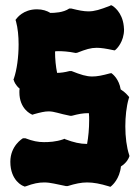

<svg xmlns="http://www.w3.org/2000/svg" viewBox="-20 -717 541 743"><path d="M480 -117C470 -147 465 -187 465 -228C465 -265 469 -304 478 -335L480 -341L476 -346C475 -347 465 -360 447 -371C441 -410 417 -429 416 -430L411 -434L405 -433C376 -425 356 -421 337 -421C314 -421 292 -428 257 -442H249C230 -437 214 -435 201 -435C196 -459 193 -488 193 -518C197 -519 201 -519 205 -519C221 -519 244 -518 273 -512L279 -513C312 -526 331 -532 354 -532C371 -532 390 -529 418 -523L424 -522L429 -526C431 -528 460 -555 460 -603C460 -607 459 -611 459 -616C453 -672 417 -693 416 -694L410 -697L404 -694C368 -680 346 -673 322 -673C304 -673 284 -677 256 -684H248C225 -668 190 -667 175 -667C162 -675 145 -681 123 -681C69 -681 45 -646 44 -645L40 -640L42 -634C49 -608 52 -577 52 -545C52 -496 45 -446 34 -414L32 -409L34 -405C34 -403 40 -387 56 -374C55 -370 55 -365 55 -360C55 -295 100 -276 101 -275L106 -273L111 -275C136 -282 153 -286 168 -286C191 -286 209 -277 251 -269H258C284 -276 302 -279 319 -279H324C325 -270 325 -260 325 -251C325 -219 322 -187 317 -160C290 -160 265 -166 233 -178L229 -180L225 -178C196 -168 169 -167 150 -167C127 -167 107 -171 78 -182H69C67 -181 20 -153 20 -91C20 -17 69 3 71 3L75 5L80 4C109 -7 130 -11 151 -11C176 -11 198 -4 235 3H242C271 -6 294 -11 317 -11C342 -11 368 -6 401 4L407 6L412 2C414 0 443 -24 448 -73C471 -87 479 -107 479 -108L481 -113Z"/></svg>

Font: Hanalei Fill
Style: Regular
Weight: 400
Designer: Astigmatic (AOETI)
Foundry: Astigmatic (AOETI)
Version: Version 1.000